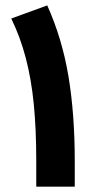

<svg xmlns="http://www.w3.org/2000/svg" viewBox="-20 -696 358 716"><path d="M258.8 0H115.2V-96.2Q115.2 -213.9 106 -307.6Q96.7 -401.4 76.2 -479.5Q55.7 -557.6 22 -627L156.2 -675.8Q211.9 -551.8 235.4 -410.9Q258.8 -270 258.8 -94.7Z"/></svg>

Font: Vazirmatn UI Black
Style: Regular
Weight: 900
Designer: Saber Rastikerdar
Foundry: Saber Rastikerdar
Version: Version 33.003